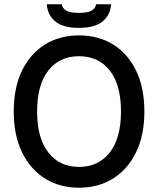

<svg xmlns="http://www.w3.org/2000/svg" viewBox="-20 -865 737 895"><path d="M348 10Q258 10 189.5 -33Q121 -76 82.5 -155.5Q44 -235 44 -345Q44 -456 82.5 -535.5Q121 -615 189.5 -657.5Q258 -700 348 -700Q439 -700 507.5 -657.5Q576 -615 614.5 -535.5Q653 -456 653 -345Q653 -235 614.5 -155.5Q576 -76 507.5 -33Q439 10 348 10ZM348 -87Q439 -87 491.5 -154Q544 -221 544 -345Q544 -470 491.5 -536.5Q439 -603 348 -603Q258 -603 205.5 -536.5Q153 -470 153 -345Q153 -221 205.5 -154Q258 -87 348 -87ZM348 -735Q275 -735 238.5 -764.5Q202 -794 198 -845H268Q271 -826 289 -815.5Q307 -805 348 -805Q389 -805 407 -815.5Q425 -826 428 -845H498Q494 -794 457.5 -764.5Q421 -735 348 -735Z"/></svg>

Font: Radio Canada Big
Style: Regular
Weight: 400
Designer: Étienne Aubert Bonn
Foundry: Coppers and Brasses
Version: Version 1.001